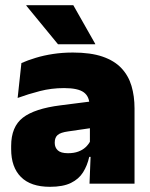

<svg xmlns="http://www.w3.org/2000/svg" viewBox="-20 -708 578 740"><path d="M325 0 330 -126 326.5 -130.5V-283.5L325 -301.5Q325 -336 302.8 -352.2Q280.5 -368.5 227 -368.5Q178.5 -368.5 133.8 -357Q89 -345.5 48 -330.5L62.5 -465Q87.5 -476 118 -485.2Q148.5 -494.5 184.5 -500Q220.5 -505.5 261 -505.5Q329.5 -505.5 375.2 -489.8Q421 -474 448 -445.2Q475 -416.5 486.8 -377Q498.5 -337.5 498.5 -290V0ZM172.5 12Q98.5 12 60.8 -25.8Q23 -63.5 23 -133V-145.5Q23 -219.5 68.2 -254.5Q113.5 -289.5 213 -302L338.5 -318L349 -217L242.5 -201.5Q213.5 -197.5 202.2 -187.8Q191 -178 191 -159V-157Q191 -139.5 202.8 -128.5Q214.5 -117.5 242 -117.5Q265 -117.5 281.8 -123.8Q298.5 -130 309.8 -140.5Q321 -151 327.5 -163.5L352.5 -103.5H324Q316.5 -70 300.2 -44Q284 -18 253.5 -3Q223 12 172.5 12ZM262.5 -688 347 -539V-537.5H203.5L81.5 -686V-688Z"/></svg>

Font: Anek Gujarati Medium ExtraBold
Style: Regular
Weight: 800
Version: Version 1.003